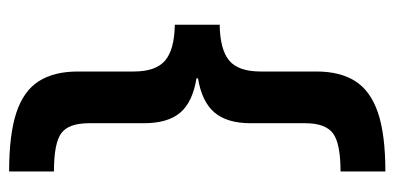

<svg xmlns="http://www.w3.org/2000/svg" viewBox="-242 -473 865 421"><g transform="rotate(-90 190.5 -262.5)"><path d="M25 150V51.7Q86.7 51.7 108.8 35Q130.8 18.3 130.8 -25.8V-145Q130.8 -197.5 154.6 -225Q178.3 -252.5 229.2 -260.8V-264.2Q177.5 -272.5 154.2 -299.6Q130.8 -326.7 130.8 -380V-500Q130.8 -544.2 109.2 -560.4Q87.5 -576.7 25 -576.7V-675Q105.8 -675 153.8 -659.2Q201.7 -643.3 222.9 -610Q244.2 -576.7 244.2 -524.2V-401.7Q244.2 -353.3 268.3 -332.9Q292.5 -312.5 346.7 -311.7V-213.3Q292.5 -212.5 268.3 -192.5Q244.2 -172.5 244.2 -123.3V-0.8Q244.2 50.8 222.9 84.2Q201.7 117.5 153.8 133.8Q105.8 150 25 150Z"/></g></svg>

Font: Funnel Display SemiBold
Style: Regular
Weight: 600
Designer: NORD ID, Kristian Moeller
Foundry: Dicotype
Version: Version 1.000